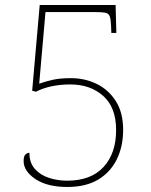

<svg xmlns="http://www.w3.org/2000/svg" viewBox="-20 -734 599 764"><path d="M248 10Q168 10 121 -21.5Q74 -53 74 -93Q74 -113 81.5 -119.5Q89 -126 97 -126Q97 -86 119 -61.5Q141 -37 175.5 -26Q210 -15 247 -15Q342 -15 392 -69.5Q442 -124 442 -216Q442 -307 390.5 -352.5Q339 -398 260 -398Q219 -398 184.5 -390.5Q150 -383 123 -369L108 -373L138 -714H440L443 -603H423L422 -631Q421 -658 416.5 -669.5Q412 -681 398.5 -683.5Q385 -686 357 -686H161L136 -401Q161 -410 190 -416.5Q219 -423 262 -423Q318 -423 365 -400Q412 -377 441 -331.5Q470 -286 470 -217Q470 -151 444.5 -99.5Q419 -48 370 -19Q321 10 248 10Z"/></svg>

Font: Noto Serif Devanagari Thin
Style: Regular
Weight: 100
Designer: Universal Thirst, Indian Type Foundry and the Monotype Design Team
Foundry: Monotype Imaging Inc.
Version: Version 2.004; ttfautohint (v1.8.4.7-5d5b)